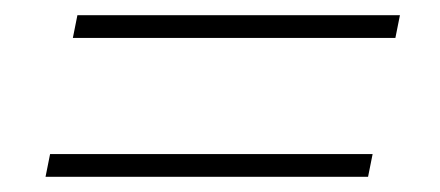

<svg xmlns="http://www.w3.org/2000/svg" viewBox="-20 -432 580 253"><path d="M76 -382 82 -412H507L501 -382ZM40 -199 46 -229H471L465 -199Z"/></svg>

Font: IBM Plex Sans Condensed ExtraLight
Style: Italic
Weight: 200
Width: 3
Italic angle: -11°
Designer: Mike Abbink, Paul van der Laan, Pieter van Rosmalen
Foundry: Bold Monday
Version: Version 1.3